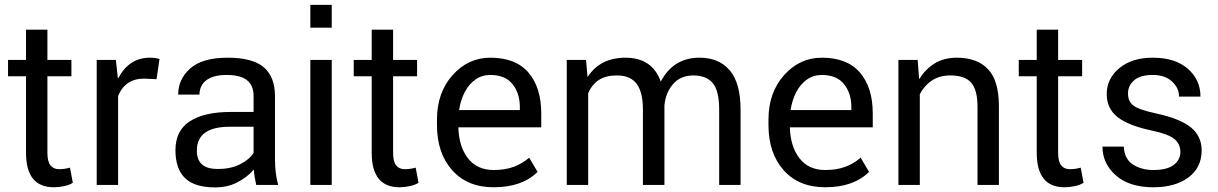

<svg xmlns="http://www.w3.org/2000/svg" viewBox="-20 -782 5153 812"><path d="M207.5 10Q90 10 90 -136V-459.5H14V-528.5H90V-656.5H180.5V-528.5H282V-459.5H180.5V-136Q180.5 -99 193.2 -82.8Q206 -66.5 230 -66.5Q253 -66.5 276 -73L288 -9Q274.5 0 251.8 5Q229 10 207.5 10Z M479.5 0H389V-528.5H470L478.5 -451.5L480 -451Q526 -538 613.5 -538Q637 -538 654.5 -532.5L642 -447L589.5 -449.5Q509.5 -449.5 479.5 -376Z M903.5 -67.5Q956.5 -67.5 995.8 -87.5Q1035 -107.5 1052.5 -135.5V-246H952Q812.5 -246 812.5 -145Q812.5 -67.5 899 -67.5ZM890 10.5Q803 10.5 762.5 -28.8Q722 -68 722 -146.5Q722 -230 783 -269.2Q844 -308.5 955 -308.5H1052.5V-375.5Q1052.5 -420 1025 -442.5Q997.5 -465 938 -465Q898 -465 872.5 -454Q847 -443 835.2 -424.2Q823.5 -405.5 823.5 -382H733.5Q733.5 -447 784.5 -492.5Q835.5 -538 943 -538Q1047.5 -538 1095.2 -497.8Q1143 -457.5 1143 -374.5V-106.5Q1143 -48.5 1156.5 0H1063.5Q1055 -38 1053.5 -65Q1025.5 -32.5 984 -11Q942.5 10.5 890 10.5Z M1383 -665H1292.5V-761.5H1383ZM1383 0H1292.5V-528.5H1383Z M1669.5 10Q1552 10 1552 -136V-459.5H1476V-528.5H1552V-656.5H1642.5V-528.5H1744V-459.5H1642.5V-136Q1642.5 -99 1655.2 -82.8Q1668 -66.5 1692 -66.5Q1715 -66.5 1738 -73L1750 -9Q1736.5 0 1713.8 5Q1691 10 1669.5 10Z M2178.5 -316.5V-329Q2178.5 -388 2147.2 -426.5Q2116 -465 2053.5 -465Q2018 -465 1990.5 -445.5Q1963 -426 1945.5 -392.5Q1928 -359 1921.5 -316.5ZM2068 10Q1956.5 10 1892.2 -62.2Q1828 -134.5 1828 -253.5V-275.5Q1828 -390.5 1894 -464.2Q1960 -538 2053.5 -538Q2161 -538 2215 -475Q2269 -412 2269 -302.5V-243.5H1918.5Q1920.5 -162.5 1959 -112.8Q1997.5 -63 2068 -63Q2115.5 -63 2151.8 -76.2Q2188 -89.5 2218 -115L2253.5 -55Q2187.5 10 2068 10Z M3112 0H3021.5V-318Q3021.5 -398.5 2994.2 -430.8Q2967 -463 2912 -463Q2858 -462.5 2826.8 -426.8Q2795.5 -391 2790 -337V0H2699V-319Q2699 -392 2672.5 -427.5Q2646 -463 2588.5 -463Q2542.5 -463 2513 -444Q2483.5 -425 2467.5 -387.5V0H2377V-528.5H2458.5L2464.5 -458L2466 -457.5Q2518.5 -538 2625 -538Q2738.5 -538 2774.5 -437Q2827.5 -538 2938.5 -538Q3021 -538 3066.5 -484.2Q3112 -430.5 3112 -317.5Z M3580.5 -316.5V-329Q3580.5 -388 3549.2 -426.5Q3518 -465 3455.5 -465Q3420 -465 3392.5 -445.5Q3365 -426 3347.5 -392.5Q3330 -359 3323.5 -316.5ZM3470 10Q3358.5 10 3294.2 -62.2Q3230 -134.5 3230 -253.5V-275.5Q3230 -390.5 3296 -464.2Q3362 -538 3455.5 -538Q3563 -538 3617 -475Q3671 -412 3671 -302.5V-243.5H3320.5Q3322.5 -162.5 3361 -112.8Q3399.5 -63 3470 -63Q3517.5 -63 3553.8 -76.2Q3590 -89.5 3620 -115L3655.5 -55Q3589.5 10 3470 10Z M4204.5 0H4114V-331.5Q4114 -401 4087.5 -432Q4061 -463 3999.5 -463Q3953.5 -463 3921.2 -441.5Q3889 -420 3870 -383.5V0H3779.5V-528.5H3861L3867 -449L3868.5 -448.5Q3893.5 -489.5 3932.8 -513.8Q3972 -538 4026.5 -538Q4113 -538 4158.8 -489.2Q4204.5 -440.5 4204.5 -333.5Z M4482 10Q4364.5 10 4364.5 -136V-459.5H4288.5V-528.5H4364.5V-656.5H4455V-528.5H4556.5V-459.5H4455V-136Q4455 -99 4467.8 -82.8Q4480.5 -66.5 4504.5 -66.5Q4527.5 -66.5 4550.5 -73L4562.5 -9Q4549 0 4526.2 5Q4503.5 10 4482 10Z M4858 10Q4756 10 4699.2 -40.2Q4642.5 -90.5 4642.5 -162H4732.5Q4735.5 -109 4771.8 -86Q4808 -63 4858 -63Q4915.5 -63 4943.8 -84.5Q4972 -106 4972 -139.5Q4972 -172.5 4947.5 -193.5Q4923 -214.5 4852.5 -229.5Q4751 -251 4705.8 -287.2Q4660.5 -323.5 4660.5 -384Q4660.5 -449.5 4713.8 -493.8Q4767 -538 4855.5 -538Q4949.5 -538 5003.2 -491.5Q5057 -445 5057 -373.5H4966.5Q4966.5 -409.5 4936.8 -437.2Q4907 -465 4855.5 -465Q4802 -465 4776.2 -442.2Q4750.5 -419.5 4750.5 -386.5Q4750.5 -354 4772.5 -336.2Q4794.5 -318.5 4866 -303Q4971 -280.5 5016.5 -243.2Q5062 -206 5062 -146Q5062 -73 5006 -31.5Q4950 10 4858 10Z"/></svg>

Font: Roberto Sans
Style: Regular
Weight: 400
Designer: Google (font) & Cristiano Sobral (main changes)
Version: Version 1.500; ttfautohint (v1.8.4.7-5d5b-dirty)